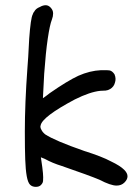

<svg xmlns="http://www.w3.org/2000/svg" viewBox="-20 -687 509 736"><path d="M75.2 -182.6Q75.2 -290 85 -424.8Q87.9 -457 91.8 -536.1V-537.1Q97.7 -618.2 105.5 -631.8Q107.4 -638.7 111.3 -642.6Q117.2 -654.3 132.8 -660.2Q144.5 -667 155.3 -667Q166 -667 174.8 -657.2Q183.6 -647.5 183.6 -635.7Q183.6 -624 179.2 -612.8Q174.8 -601.6 170.9 -583.5Q167 -565.4 163.1 -539.1Q155.3 -486.3 149.4 -404.3Q145.5 -338.9 144.5 -310.5Q156.2 -318.4 170.9 -330.1Q238.3 -377 280.3 -396.5Q324.2 -416 367.2 -418Q377 -418 381.8 -418Q393.6 -418 400.4 -417Q410.2 -415 418.9 -402.3Q422.9 -392.6 422.9 -384.8Q422.9 -377 420.9 -371.1Q417 -354.5 402.3 -345.7Q394.5 -340.8 384.8 -339.8Q375 -338.9 365.2 -338.9Q325.2 -335 266.6 -305.7Q141.6 -239.3 135.7 -206.1Q134.8 -204.1 134.8 -201.7Q134.8 -199.2 135.7 -195.8Q136.7 -192.4 138.7 -189.5Q142.6 -180.7 153.3 -171.9Q190.4 -147.5 302.7 -108.4Q371.1 -86.9 405.3 -68.4Q440.4 -51.8 456.1 -36.1Q468.8 -23.4 468.8 -11.2Q468.8 1 457 12.7Q445.3 24.4 426.8 24.4Q404.3 24.4 361.3 2Q324.2 -13.7 216.8 -50.8Q181.6 -61.5 151.4 -78.1L136.7 -84Q138.7 -73.2 142.1 -46.4Q145.5 -19.5 145.5 -7.8Q145.5 3.9 145 7.3Q144.5 10.7 143.6 12.7Q141.6 17.6 136.7 22.5Q129.9 29.3 117.2 29.3Q103.5 29.3 95.2 21Q86.9 12.7 82.5 -11.7Q78.1 -36.1 76.7 -75.7Q75.2 -115.2 75.2 -182.6Z"/></svg>

Font: JasonHandwriting2
Style: SemiBold
Weight: 600
Version: Version 1.04.7